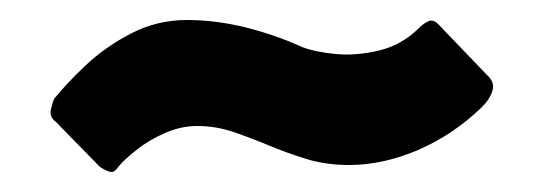

<svg xmlns="http://www.w3.org/2000/svg" viewBox="-20 -677 543 192"><path d="M462 -570Q433 -542 398 -527Q363 -512 329 -512Q306 -512 286.5 -518Q267 -524 249 -531.5Q231 -539 213.5 -545Q196 -551 177 -551Q161 -551 145 -544Q129 -537 117 -527.5Q105 -518 99 -511Q95 -505 91.5 -505Q88 -505 80 -510L36 -555Q29 -560 31 -568Q33 -576 34 -578Q46 -593 65.5 -611.5Q85 -630 111 -643.5Q137 -657 167 -657Q182 -657 197 -655Q212 -653 226 -649.5Q240 -646 254.5 -641Q269 -636 282 -630Q295 -625 315.5 -623Q336 -621 359 -626.5Q382 -632 399 -649Q404 -654 409 -656Q414 -658 420 -651L467 -602Q475 -595 472.5 -586.5Q470 -578 462 -570Z"/></svg>

Font: Glory ExtraBold
Style: Regular
Weight: 800
Designer: Robert Leuschke
Foundry: Robert Leuschke
Version: Version 1.011